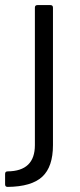

<svg xmlns="http://www.w3.org/2000/svg" viewBox="-55 -526 316 754"><path d="M-35 198V157Q-35 147 -25 147Q82 146 82 44V-496Q82 -506 92 -506H143Q153 -506 153 -496V44Q153 129 111 168Q69 207 -25 208Q-35 208 -35 198Z"/></svg>

Font: Amber EN
Style: Regular
Weight: 400
Designer: Jeremy Tribby
Foundry: Tribby Type Co.
Version: Version 1.403 November 24, 2021